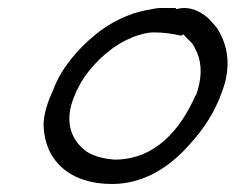

<svg xmlns="http://www.w3.org/2000/svg" viewBox="-20 -480 589 480"><path d="M114 -257C100 -229 88 -192 89 -165C92 -80 153 -20 260 -20C341 -20 406 -64 455 -120C489 -157 517 -200 534 -248C561 -316 547 -369 526 -404C521 -414 513 -420 505 -430C490 -446 457 -468 421 -457L419 -460H383C373 -460 362 -458 349 -455H348C302 -447 254 -423 218 -393C174 -357 134 -310 114 -258ZM158 -217C166 -244 178 -268 192 -289C222 -330 262 -367 310 -386V-387H311C326 -392 345 -399 364 -399C388 -399 410 -396 432 -391C434 -391 437 -393 439 -394C448 -381 462 -375 469 -356C482 -332 487 -297 474 -254L470 -242H469C431 -155 367 -81 267 -81C236 -83 207 -91 189 -107C161 -131 145 -167 158 -217Z"/></svg>

Font: SolarCharger
Style: 352
Weight: 300
Designer: Mew Too
Foundry: Cannot Into Space Fonts/KineticPlasma Fonts
Version: Version 1.100